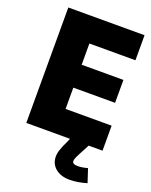

<svg xmlns="http://www.w3.org/2000/svg" viewBox="-174 -827 904 1150"><g transform="rotate(20 277.5 -252.5)"><path d="M249 -159.2V-294.9H515.1V-440.9H249V-576.2H542.5V-735.8H56.6V0H335L327.1 19C313.5 46.9 304.2 68.8 299.3 84.5C293.9 100.1 291.5 114.7 291.5 127.9C291.5 159.2 302.7 184.1 325.7 203.1C348.6 222.2 378.9 231.4 416.5 231.4C449.2 231.4 485.4 225.6 524.9 213.9L496.6 127.9C473.6 134.3 453.1 137.7 435.1 137.7C411.1 137.7 399.4 131.3 399.4 118.2C399.4 106.9 404.3 94.7 419.9 64.9L454.1 0H542.5V-159.2Z"/></g></svg>

Font: Estedad Black
Style: Regular
Weight: 900
Designer: Amin Abedi
Version: Version 7.3